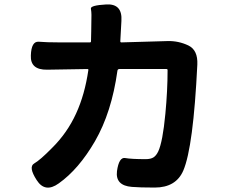

<svg xmlns="http://www.w3.org/2000/svg" viewBox="-20 -814 1040 865"><path d="M245 12Q183 57 145 -3Q107 -62 134 -77.5Q161 -93 214 -147Q283 -215 323 -303Q362 -388 378 -498Q379 -503 374 -503L192 -500Q116 -499 119 -564Q121 -629 155 -626Q189 -623 247 -623H385Q390 -623 390 -628L391 -673Q392 -710 392 -747Q392 -760 389.5 -775Q387 -790 459 -794Q532 -798 527 -720L522 -628Q522 -623 527 -623L736 -629Q785 -630 829 -609Q872 -588 869 -523Q851 -152 806 -46Q773 31 677 31Q608 31 574 28Q499 22 507 -43Q516 -107 544 -102Q572 -97 636 -97Q659 -97 671.5 -105Q684 -113 693 -132Q713 -175 725 -301Q735 -406 735 -498Q735 -503 730 -503H518Q510 -503 509 -495Q483 -308 408 -178Q335 -52 245 12Z"/></svg>

Font: Resource Han Rounded JP
Style: Bold
Weight: 700
Designer: Cyano Hao (round all glyphs); Ryoko NISHIZUKA 西塚涼子 (kana, bopomofo & ideographs); Paul D. Hunt (Latin, Greek & Cyrillic)
Foundry: Cyano Hao
Version: 0.990